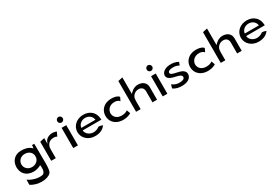

<svg xmlns="http://www.w3.org/2000/svg" viewBox="112 -2149 5573 3816"><g transform="rotate(-30 2898.5 -241.0)"><path d="M495 -214C483 -147 419 -92 333 -92C236 -92 173 -163 173 -241C173 -323 236 -392 333 -392C422 -392 484 -341 495 -268V-267C495 -258 496 -248 496 -237C496 -229 495 -222 495 -216ZM567 189C620 132 600 -83 600 -472H548C548 -458 548 -431 544 -417L539 -401L527 -413C486 -453 415 -485 300 -485C147 -485 60 -372 60 -241C60 -95 160 3 317 3C377 3 427 -14 475 -38L489 -45L491 -30C491 -30 514 117 438 146C389 163 241 161 110 70L108 185C259 289 491 272 567 189Z M1111 -456C1096 -464 1068 -478 1011 -478C932 -478 866 -430 849 -390L828 -340V-470L723 -447V-10H828V-201C828 -220 829 -240 831 -258V-259C844 -314 886 -377 970 -383C973 -384 982 -385 989 -385C1030 -385 1053 -375 1068 -366Z M1219 -629C1219 -593 1248 -565 1282 -565C1317 -565 1346 -594 1346 -629C1346 -665 1316 -694 1282 -694C1248 -694 1219 -665 1219 -629ZM1336 -10V-474H1229V-10Z M1568 -209 1567 -220H1994C1994 -229 1994 -236 1993 -245C1985 -389 1880 -485 1729 -485C1571 -485 1458 -376 1458 -241C1458 -107 1571 3 1729 3C1836 3 1919 -34 1968 -107C1945 -116 1905 -130 1874 -127C1830 -93 1779 -77 1731 -79C1645 -83 1577 -140 1568 -209ZM1890 -289 1892 -277H1568L1570 -288C1580 -354 1644 -412 1731 -412C1814 -412 1878 -359 1890 -289Z M2214 -242C2214 -254 2216 -265 2221 -277C2236 -333 2285 -381 2360 -392C2429 -402 2482 -382 2507 -347L2545 -426C2528 -450 2480 -480 2400 -483H2398C2383 -485 2369 -485 2354 -484C2316 -482 2280 -474 2247 -461C2162 -423 2102 -345 2102 -241C2102 -207 2107 -177 2119 -148C2153 -65 2236 -4 2354 2C2368 3 2380 3 2394 2C2478 -2 2531 -30 2555 -46L2525 -128L2523 -126C2502 -111 2468 -93 2421 -89C2299 -75 2214 -139 2214 -242Z M2783 -264C2803 -323 2854 -375 2938 -375C3000 -375 3038 -336 3044 -289C3045 -284 3047 -274 3047 -268V-10H3152V-296C3152 -408 3067 -460 2967 -460C2895 -460 2840 -426 2797 -381L2776 -359V-739L2671 -716V-10H2776V-175C2776 -205 2778 -234 2783 -262Z M3272 -629C3272 -593 3301 -565 3335 -565C3370 -565 3399 -594 3399 -629C3399 -665 3369 -694 3335 -694C3301 -694 3272 -665 3272 -629ZM3389 -10V-474H3282V-10Z M3522 -55C3579 -10 3655 5 3735 2C3876 -2 3942 -69 3942 -148C3942 -199 3908 -230 3862 -252C3806 -277 3721 -283 3665 -307C3645 -315 3627 -327 3627 -350C3627 -388 3674 -404 3722 -407C3781 -411 3829 -403 3882 -373L3907 -443C3850 -478 3774 -489 3705 -484C3587 -475 3526 -410 3523 -350C3523 -285 3572 -259 3638 -237C3689 -222 3751 -213 3792 -193C3812 -184 3830 -169 3830 -144C3830 -100 3784 -82 3729 -80C3663 -76 3607 -88 3546 -136Z M4157 -242C4157 -254 4159 -265 4164 -277C4179 -333 4228 -381 4303 -392C4372 -402 4425 -382 4450 -347L4488 -426C4471 -450 4423 -480 4343 -483H4341C4326 -485 4312 -485 4297 -484C4259 -482 4223 -474 4190 -461C4105 -423 4045 -345 4045 -241C4045 -207 4050 -177 4062 -148C4096 -65 4179 -4 4297 2C4311 3 4323 3 4337 2C4421 -2 4474 -30 4498 -46L4468 -128L4466 -126C4445 -111 4411 -93 4364 -89C4242 -75 4157 -139 4157 -242Z M4726 -264C4746 -323 4797 -375 4881 -375C4943 -375 4981 -336 4987 -289C4988 -284 4990 -274 4990 -268V-10H5095V-296C5095 -408 5010 -460 4910 -460C4838 -460 4783 -426 4740 -381L4719 -359V-739L4614 -716V-10H4719V-175C4719 -205 4721 -234 4726 -262Z M5319 -209 5318 -220H5745C5745 -229 5745 -236 5744 -245C5736 -389 5631 -485 5480 -485C5322 -485 5209 -376 5209 -241C5209 -107 5322 3 5480 3C5587 3 5670 -34 5719 -107C5696 -116 5656 -130 5625 -127C5581 -93 5530 -77 5482 -79C5396 -83 5328 -140 5319 -209ZM5641 -289 5643 -277H5319L5321 -288C5331 -354 5395 -412 5482 -412C5565 -412 5629 -359 5641 -289Z"/></g></svg>

Font: Bluebird
Style: LiExt
Weight: 300
Designer: Jasper
Foundry: Cannot Into Space Fonts
Version: Version 0.98